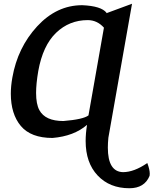

<svg xmlns="http://www.w3.org/2000/svg" viewBox="-20 -731 824 1031"><path d="M674.8 279.8Q568.8 279.8 504.4 211.4Q439.9 143.1 439.9 26.4Q439.9 -14.2 447.3 -60.5Q377.4 0 262.2 9.8Q146 9.8 92 -54.4Q38.1 -118.7 38.1 -228Q38.1 -269 46.4 -314.9Q74.7 -475.6 179.4 -589.4Q284.2 -703.1 421.4 -703.1Q524.4 -698.7 552.2 -662.1L551.8 -660.2L689 -710.9L562 8.3Q559.1 37.1 559.1 61.5Q559.1 191.4 640.6 193.4Q699.7 193.4 771 144.5Q784.2 179.2 784.2 202.1Q784.2 208 783.2 213.4Q755.9 279.8 674.8 279.8ZM320.3 -81.1Q426.8 -89.8 455.1 -111.3L538.1 -582.5Q501.5 -623 451.2 -623Q352.1 -623 281 -554.7Q210 -486.3 185.5 -349.6Q173.8 -281.2 173.8 -231.9Q173.8 -171.9 191.4 -139.6Q223.1 -81.1 320.3 -81.1Z"/></svg>

Font: Kelvinch
Style: Bold Italic
Weight: 700
Italic angle: -10°
Designer: Paul James Miller
Foundry: High-Logic / Made with FontCreator
Version: Version 3.30 September 23, 2016